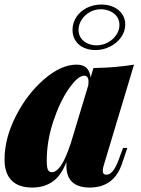

<svg xmlns="http://www.w3.org/2000/svg" viewBox="-27 -821 629 855"><path d="M0 0ZM530.8 -711.9Q530.8 -681.2 512.2 -655Q493.7 -628.9 463.1 -613.5Q432.6 -598.1 397.9 -598.1Q368.7 -598.1 345.5 -608.9Q322.3 -619.6 309.1 -640.1Q295.9 -660.6 295.9 -688Q295.9 -719.2 313 -745.1Q330.1 -771 359.6 -785.9Q389.2 -800.8 424.8 -800.8Q454.6 -800.8 478.8 -789.8Q502.9 -778.8 516.8 -758.5Q530.8 -738.3 530.8 -711.9ZM504.9 -710Q504.9 -732.4 492.7 -748.3Q480.5 -764.2 461.4 -772Q442.4 -779.8 421.9 -779.8Q395.5 -779.8 372.6 -766.8Q349.6 -753.9 336.2 -732.7Q322.8 -711.4 322.8 -688Q322.8 -666.5 334 -650.9Q345.2 -635.3 363.8 -627.2Q382.3 -619.1 402.8 -619.1Q428.7 -619.1 452.1 -631.3Q475.6 -643.6 490.2 -664.6Q504.9 -685.5 504.9 -710ZM540 -162.1 515.1 -88.9Q479 14.2 372.1 14.2Q310.5 14.2 285.2 -21Q268.6 -44.4 268.6 -82.5Q268.6 -93.8 269 -100.1Q245.1 -38.1 207 -12Q168.9 14.2 117.2 14.2Q55.2 14.2 24.2 -17.8Q-6.8 -49.8 -6.8 -110.8Q-6.8 -205.1 43.5 -304Q93.8 -402.8 169.4 -468Q245.1 -533.2 314 -533.2Q370.6 -533.2 376.5 -475.6L389.2 -518.1Q488.3 -519.5 569.8 -533.2L435.1 -85Q430.7 -71.8 430.7 -60.5Q430.7 -43 446.8 -43Q476.6 -43 500 -106L521 -162.1ZM288.1 -182.6 366.2 -441.4Q367.2 -452.1 367.2 -456.1Q367.2 -483.9 348.1 -483.9Q319.8 -483.9 279.5 -426Q239.3 -368.2 210.2 -280.3Q181.2 -192.4 181.2 -106.9Q181.2 -77.6 186 -65.9Q190.9 -54.2 204.1 -54.2Q223.6 -54.2 243.7 -82.3Q263.7 -110.4 288.1 -182.6Z"/></svg>

Font: TypoPRO Playfair Display
Style: Italic
Weight: 900
Italic angle: -14°
Designer: Claus Eggers Sørensen
Foundry: Claus Eggers Sørensen
Version: Version 1.004;PS 001.004;hotconv 1.0.70;makeotf.lib2.5.58329